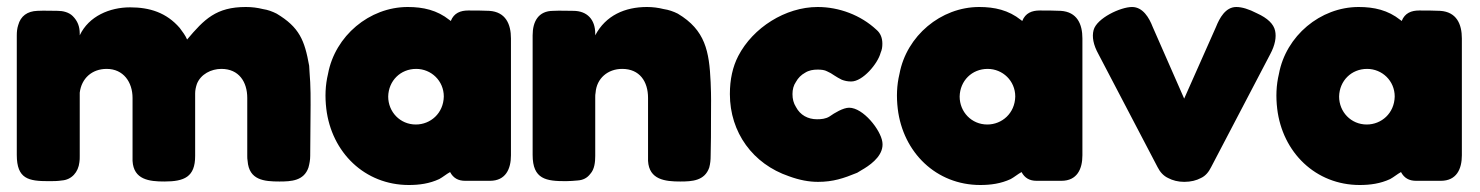

<svg xmlns="http://www.w3.org/2000/svg" viewBox="-20 -520 4231 549"><path d="M867 -74C868 -230 869 -237 867 -285C865 -309 865 -321 864 -332C851 -405 836 -442 771 -481C759 -487 746 -492 732 -494C716 -498 700 -500 683 -500C598 -500 564 -465 515 -407C510 -419 502 -429 494 -440C456 -484 408 -499 352 -499C294 -499 234 -474 208 -419V-424C208 -444 202 -460 188 -474C177 -485 160 -489 145 -489C126 -489 107 -490 87 -489C58 -488 39 -474 32 -448C29 -439 28 -429 28 -419V-77C28 -8 62 -2 119 -2C132 -2 144 -2 157 -4C185 -6 204 -28 207 -56C208 -62 208 -67 208 -74V-242C208 -246 208 -251 208 -255C213 -296 243 -323 285 -323C333 -323 359 -285 359 -240V-74C359 -69 359 -65 359 -60C362 -6 407 -1 450 -1C507 -1 538 -14 538 -74V-253C538 -262 540 -271 543 -280C554 -308 584 -323 613 -323C663 -323 687 -286 687 -240V-74C687 -69 687 -65 688 -60C692 -5 735 -1 779 -1C813 -1 849 -3 862 -41C865 -52 867 -63 867 -74Z M1379 -489C1359 -490 1339 -490 1319 -490C1297 -490 1278 -483 1269 -460C1268 -461 1266 -462 1265 -463C1230 -491 1190 -500 1146 -500C1036 -500 938 -417 918 -309C910 -276 909 -243 913 -209C928 -84 1023 9 1149 9C1179 9 1208 5 1236 -8C1247 -14 1256 -22 1267 -28C1276 -11 1290 -3 1310 -3C1341 -3 1341 -3 1381 -3C1426 -3 1441 -37 1441 -76V-410C1441 -451 1426 -486 1379 -489ZM1090 -244C1091 -289 1125 -323 1170 -323C1213 -323 1249 -289 1249 -244C1248 -196 1211 -164 1169 -164C1124 -164 1090 -200 1090 -244Z M1503 -77C1503 -7 1542 -2 1598 -2C1609 -2 1621 -3 1632 -4C1647 -5 1659 -11 1668 -23C1680 -36 1682 -57 1682 -74V-242C1682 -246 1682 -251 1683 -255C1686 -296 1718 -323 1759 -323C1809 -323 1833 -287 1833 -240V-74C1833 -69 1833 -65 1833 -60C1836 -6 1882 -1 1925 -1C1959 -1 1995 -3 2008 -41C2011 -52 2012 -63 2012 -74C2013 -109 2013 -145 2013 -180C2013 -230 2014 -237 2012 -285C2008 -373 1997 -434 1918 -481C1906 -487 1892 -492 1878 -494C1862 -498 1846 -500 1830 -500C1767 -500 1712 -476 1682 -419V-424C1682 -464 1659 -489 1619 -489C1600 -489 1581 -490 1562 -489C1519 -489 1503 -458 1503 -419Z M2319 0C2362 0 2392 -10 2431 -26C2442 -33 2448 -36 2451 -38C2477 -54 2508 -80 2503 -114C2498 -149 2448 -212 2408 -212C2391 -212 2366 -197 2352 -187C2341 -180 2328 -179 2316 -179C2290 -179 2268 -191 2256 -214C2249 -225 2246 -237 2246 -251C2246 -264 2249 -276 2256 -286C2262 -297 2271 -306 2282 -312C2293 -319 2305 -321 2318 -321C2328 -321 2338 -320 2345 -316C2352 -313 2359 -309 2366 -304C2372 -300 2379 -296 2387 -292C2395 -289 2403 -287 2414 -287C2447 -287 2490 -338 2498 -369C2502 -378 2503 -386 2503 -395C2503 -411 2498 -425 2486 -435C2441 -477 2379 -500 2318 -500C2226 -500 2133 -441 2091 -360C2075 -329 2067 -293 2067 -251C2067 -141 2133 -51 2236 -16C2266 -5 2293 0 2319 0Z M3013 -489C2993 -490 2973 -490 2953 -490C2931 -490 2912 -483 2903 -460C2902 -461 2900 -462 2899 -463C2864 -491 2824 -500 2780 -500C2670 -500 2572 -417 2552 -309C2544 -276 2543 -243 2547 -209C2562 -84 2657 9 2783 9C2813 9 2842 5 2870 -8C2881 -14 2890 -22 2901 -28C2910 -11 2924 -3 2944 -3C2975 -3 2975 -3 3015 -3C3060 -3 3075 -37 3075 -76V-410C3075 -451 3060 -486 3013 -489ZM2724 -244C2725 -289 2759 -323 2804 -323C2847 -323 2883 -289 2883 -244C2882 -196 2845 -164 2803 -164C2758 -164 2724 -200 2724 -244Z M3366 0C3385 0 3401 -4 3414 -11C3427 -17 3436 -28 3443 -42L3612 -365C3626 -391 3630 -414 3626 -432C3622 -451 3605 -468 3574 -482C3551 -494 3531 -500 3515 -500C3484 -500 3467 -468 3457 -443L3366 -238L3276 -443C3266 -469 3248 -500 3217 -500C3184 -500 3116 -468 3107 -434C3102 -415 3106 -392 3121 -365L3290 -42C3297 -28 3307 -17 3320 -11C3333 -4 3349 0 3366 0Z M4098 -489C4078 -490 4058 -490 4038 -490C4016 -490 3997 -483 3988 -460C3987 -461 3985 -462 3984 -463C3949 -491 3909 -500 3865 -500C3755 -500 3657 -417 3637 -309C3629 -276 3628 -243 3632 -209C3647 -84 3742 9 3868 9C3898 9 3927 5 3955 -8C3966 -14 3975 -22 3986 -28C3995 -11 4009 -3 4029 -3C4060 -3 4060 -3 4100 -3C4145 -3 4160 -37 4160 -76V-410C4160 -451 4145 -486 4098 -489ZM3809 -244C3810 -289 3844 -323 3889 -323C3932 -323 3968 -289 3968 -244C3967 -196 3930 -164 3888 -164C3843 -164 3809 -200 3809 -244Z"/></svg>

Font: Periwinkle
Style: Bold
Weight: 700
Version: Version 2.001